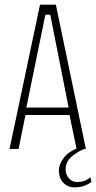

<svg xmlns="http://www.w3.org/2000/svg" viewBox="-20 -640 413 825"><path d="M21 0 152 -620H220L349 0H309L277 -154L286 -146H83L91 -154L60 0ZM92 -172 88 -178H282L276 -172L197 -572L195 -577H176L174 -572ZM300 165Q270 165 251.5 144.5Q233 124 233 92Q233 66 254.5 37.5Q276 9 323 -6L346 -2Q310 13 286 34.5Q262 56 262 88Q262 110 276 126Q290 142 311 142Q328 142 341 138Q354 134 368 121L373 142Q354 155 337 160Q320 165 300 165Z"/></svg>

Font: Smooch Sans Thin Light
Style: Regular
Weight: 300
Version: Version 1.010